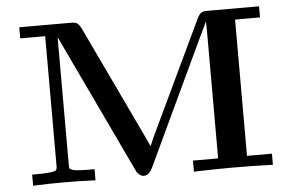

<svg xmlns="http://www.w3.org/2000/svg" viewBox="-49 -757 1263 828"><g transform="rotate(-5 582.0 -343.0)"><path d="M62 0V-48Q115 -48 137.5 -50.5Q160 -53 165 -57.5Q170 -62 170 -74V-638H62V-686H286Q304 -686 312.5 -680.5Q321 -675 330 -657L554 -185Q578 -133 581 -127H582Q598 -165 607 -183L832 -657Q841 -675 849.5 -680.5Q858 -686 876 -686H1100V-638H992V-48H1100V0Q1012 -3 924 -3H920Q851 -3 758 0V-48H867V-607L866 -641Q857 -620 837 -580L580 -34Q564 -1 542 -1Q531 -1 522 -9Q513 -17 511 -21.5Q509 -26 503 -38L223 -629V-74Q223 -64 225 -60.5Q227 -57 237.5 -53.5Q248 -50 269.5 -49Q291 -48 332 -48V0Q264 -3 197 -3Q130 -3 62 0Z"/></g></svg>

Font: CMU Serif
Style: Bold
Weight: 700
Version: Version 0.7.0